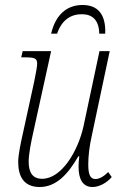

<svg xmlns="http://www.w3.org/2000/svg" viewBox="-20 -741 494 770"><path d="M185 -606H209C228 -662 265 -684 308 -684C351 -684 377 -660 378 -606H402C405 -684 372 -721 311 -721C248 -721 203 -682 185 -606ZM351 9C377 9 408 -7 428 -31L414 -51C397 -34 379 -23 363 -23C343 -23 334 -39 334 -81C334 -114 338 -153 349 -201L420 -536H379L315 -235C293 -135 227 -24 149 -24C110 -24 95 -50 95 -93C95 -122 104 -169 114 -213L185 -536H71L65 -511H79C120 -511 129 -507 129 -485C129 -474 124 -448 117 -413L72 -207C63 -167 53 -120 53 -91C53 -33 76 9 139 9C206 9 253 -43 294 -114H298C296 -98 295 -84 295 -73C295 -22 312 9 351 9Z"/></svg>

Font: Noto Serif Condensed ExtraLight
Style: Italic
Weight: 200
Width: 3
Italic angle: -12°
Designer: Monotype Design Team
Foundry: Monotype Imaging Inc.
Version: Version 2.013